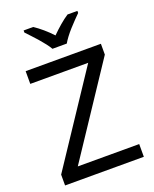

<svg xmlns="http://www.w3.org/2000/svg" viewBox="-170 -1039 912 1134"><g transform="rotate(-20 286.0 -472.0)"><path d="M533 0H38V-68L414 -634H50V-714H523V-646L147 -80H533ZM121 -944H181Q207 -927 235 -903Q263 -879 288 -852Q315 -879 343 -903Q371 -927 397 -944H459V-931Q445 -917 427 -898.5Q409 -880 391 -860Q373 -840 358 -820Q343 -800 334 -784H244Q235 -800 219.5 -820Q204 -840 186.5 -860Q169 -880 151.5 -898.5Q134 -917 121 -931Z"/></g></svg>

Font: BC Sans
Style: Regular
Weight: 400
Designer: Monotype Design Team
Province of B.C.
Foundry: Monotype Imaging Inc.
Version: Version 2.000;GOOG;noto-source:20170915:90ef993387c0